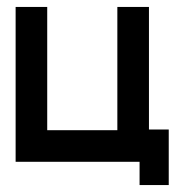

<svg xmlns="http://www.w3.org/2000/svg" viewBox="-20 -468 534 553"><path d="M25 -2V-448H116V-93H318V-448H409V-95H466V65H382V-2Z"/></svg>

Font: Fundamental  Brigade
Style: Regular
Weight: 400
Designer: Peter Wiegel, original typeface by Arno Drescher 1935
Foundry: Peter Wiegel
Version: Version 0.000 2012 initial release